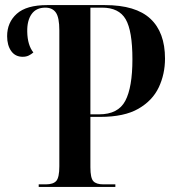

<svg xmlns="http://www.w3.org/2000/svg" viewBox="-20 -734 689 754"><path d="M132 0V-10H160Q189 -10 201 -23.5Q213 -37 213 -81V-615Q213 -665 199.5 -684.5Q186 -704 158 -704Q122 -704 104 -678.5Q86 -653 87 -609Q88 -557 111 -528Q103 -521 93 -516Q83 -511 69 -511Q40 -511 24 -533.5Q8 -556 8 -592Q8 -646 46 -680Q84 -714 165 -714H392Q513 -714 570.5 -660.5Q628 -607 628 -504Q628 -443 603.5 -391Q579 -339 523.5 -307Q468 -275 374 -275H335V-77Q335 -35 346.5 -22.5Q358 -10 386 -10H433V0ZM369 -285Q444 -285 472 -338Q500 -391 500 -501Q500 -613 473.5 -658.5Q447 -704 381 -704H335V-285Z"/></svg>

Font: Noto Serif Display Condensed SemiBold
Style: Regular
Weight: 600
Width: 3
Designer: Monotype Design Team
Foundry: Monotype Imaging Inc.
Version: Version 2.009